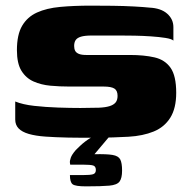

<svg xmlns="http://www.w3.org/2000/svg" viewBox="-20 -484 679 681"><path d="M34 -124Q61 -113 101.5 -108.5Q142 -104 186 -102.5Q230 -101 265 -101Q278 -101 298.5 -101.5Q319 -102 331 -102Q354 -103 368.5 -107.5Q383 -112 390 -120.5Q397 -129 397 -144Q397 -163 385.5 -170Q374 -177 348 -177Q338 -177 324.5 -177Q311 -177 288 -177Q265 -177 227 -177Q192 -177 159 -180Q126 -183 99 -195Q72 -207 56 -233Q40 -259 40 -306Q40 -361 58.5 -392.5Q77 -424 111 -439.5Q145 -455 193.5 -459.5Q242 -464 302 -464Q338 -464 379 -463.5Q420 -463 456 -461Q492 -459 510 -457Q551 -455 573 -435.5Q595 -416 595 -388Q595 -384 595 -373Q595 -362 595 -351.5Q595 -341 595 -340Q589 -346 567 -349.5Q545 -353 515.5 -355Q486 -357 457.5 -357.5Q429 -358 407 -358H305Q281 -358 267.5 -354Q254 -350 248.5 -342Q243 -334 243 -321Q243 -311 246.5 -304Q250 -297 259.5 -293Q269 -289 286 -289Q355 -289 394.5 -289Q434 -289 441 -289Q491 -289 528 -280.5Q565 -272 585 -243.5Q605 -215 605 -155Q605 -100 584 -66.5Q563 -33 525 -17.5Q487 -2 436 1Q380 4 329.5 4.5Q279 5 222 4Q176 3 141 0.5Q106 -2 82 -9Q58 -16 46 -28.5Q34 -41 34 -60ZM285 177Q247 177 237.5 169.5Q228 162 228 137Q230 137 240.5 137Q251 137 274 137Q300 137 310 134Q320 131 320 119Q320 106 310.5 103Q301 100 274 100H229Q229 100 228 93.5Q227 87 231 75.5Q235 64 249 48Q257 40 265 32.5Q273 25 281.5 18.5Q290 12 299 6.5Q308 1 317 -1H369L315 63Q358 62 379 65.5Q400 69 406.5 81.5Q413 94 413 121Q413 148 404 160Q395 172 367.5 174.5Q340 177 285 177Z"/></svg>

Font: Genos ExtraBold
Style: Regular
Weight: 800
Designer: Robert E. Leuschke
Foundry: Robert E. Leuschke
Version: Version 1.010